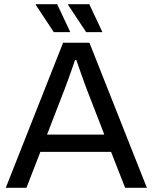

<svg xmlns="http://www.w3.org/2000/svg" viewBox="-20 -888 722 908"><path d="M7.3 0 278.4 -686H402.9L674.6 0H571.7L505.2 -169.9H171L105 0ZM202.4 -251.4H473.4L390.1 -466.4Q386.6 -475.4 380.8 -491.2Q375.1 -506.9 368.2 -526.5Q361.3 -546.2 354.1 -566.6Q347 -586.9 341.1 -603.8H334.7Q328.2 -584.2 319 -558.2Q309.8 -532.2 300.9 -507.6Q292 -483 285.6 -466.4ZM387.5 -736 301.9 -865 302.9 -868H402.3L464.4 -736ZM234.3 -736 149.2 -865 150.2 -868H250.5L312.5 -736Z"/></svg>

Font: Archivo SemiBold
Style: Regular
Weight: 600
Designer: Hector Gatti
Foundry: Omnibus-Type
Version: Version 2.001